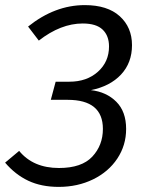

<svg xmlns="http://www.w3.org/2000/svg" viewBox="-32 -720 568 752"><path d="M485 -543Q485 -474 442 -428Q399 -382 324 -367Q385 -360 423.5 -321.5Q462 -283 462 -215Q462 -151 427.5 -99Q393 -47 332.5 -17.5Q272 12 198 12Q130 12 79 -12Q28 -36 -12 -83L43 -129Q98 -62 199 -62Q288 -62 329.5 -106.5Q371 -151 371 -215Q371 -329 233 -329H167L186 -400H240Q308 -400 351.5 -439Q395 -478 395 -538Q395 -580 370 -604Q345 -628 292 -628Q206 -628 120 -561L78 -616Q183 -700 300 -700Q389 -700 437 -656.5Q485 -613 485 -543Z"/></svg>

Font: Fira Sans Book
Style: Italic
Weight: 350
Italic angle: -8°
Designer: bBox Type GmbH & Carrois Corporate GbR & Edenspiekermann AG
Foundry: bBox Type GmbH & Carrois Corporate GbR & Edenspiekermann AG
Version: Version 4.301